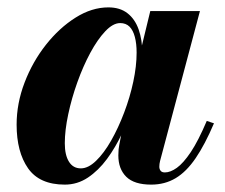

<svg xmlns="http://www.w3.org/2000/svg" viewBox="-20 -490 610 520"><path d="M155.5 10Q87 10 56 -34.2Q25 -78.5 25 -152.5Q25 -210 46.5 -266.2Q68 -322.5 104.2 -368.5Q140.5 -414.5 184.5 -442.2Q228.5 -470 273.5 -470Q305 -470 325.2 -454.2Q345.5 -438.5 355.5 -410.2Q365.5 -382 365.5 -344.5Q365.5 -319.5 359.2 -283.8Q353 -248 341 -208Q329 -168 311 -129.5Q293 -91 269.8 -59.5Q246.5 -28 218 -9Q189.5 10 155.5 10ZM199 -34Q219 -34 240.2 -54.5Q261.5 -75 281 -109.2Q300.5 -143.5 316.2 -185Q332 -226.5 341 -268.8Q350 -311 350 -347.5Q350 -372 345.2 -390Q340.5 -408 330.8 -417.8Q321 -427.5 305.5 -427.5Q286 -427.5 265 -405.2Q244 -383 224.5 -346.8Q205 -310.5 189.5 -267.2Q174 -224 164.8 -180.5Q155.5 -137 155.5 -102Q155.5 -70 166.8 -52Q178 -34 199 -34ZM389.5 10Q343.5 10 322 -11.2Q300.5 -32.5 300.5 -69Q300.5 -78.5 301.2 -85.5Q302 -92.5 303 -97.5L318 -175L344 -254.5L358 -340.5L387 -460H521.5L413.5 -54Q411.5 -46 411.5 -38.5Q411.5 -32 415 -27.5Q418.5 -23 426.5 -23Q441.5 -23 459 -35.5Q476.5 -48 496.8 -78.2Q517 -108.5 540 -162.5L559.5 -156Q535 -98.5 510 -61.8Q485 -25 455.8 -7.5Q426.5 10 389.5 10Z"/></svg>

Font: Bodoni Moda 11pt
Style: Bold Italic
Weight: 700
Italic angle: -13°
Designer: Owen Earl
Foundry: indestructible type
Version: Version 2.004